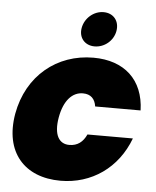

<svg xmlns="http://www.w3.org/2000/svg" viewBox="-55 -827 717 880"><g transform="rotate(5 303.5 -386.5)"><path d="M23 -281C-8 -102 90 7 256 7C399 7 518 -76 570 -215H361C345 -180 320 -160 282 -160C235 -160 209 -200 223 -281C237 -361 276 -401 324 -401C361 -401 380 -380 385 -346H594C590 -487 500 -568 358 -568C191 -568 55 -459 23 -281ZM358 -620C404 -620 444 -654 452 -699C460 -745 432 -780 386 -780C341 -780 300 -745 292 -699C284 -654 313 -620 358 -620Z"/></g></svg>

Font: SVN-Poppins ExtraBold
Style: Italic
Weight: 800
Italic angle: -10°
Designer: Ninad Kale (Devanagari), Jonny Pinhorn (Latin)
Foundry: Indian Type Foundry
Version: Version 3.002 2017